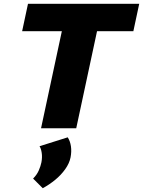

<svg xmlns="http://www.w3.org/2000/svg" viewBox="-20 -678 756 1015"><path d="M197 0 338 -658H524L383 0ZM97 -513 128 -658H716L685 -513ZM206 317 155 266Q175 246 185 223Q195 200 199 180Q204 153 200.5 130Q197 107 189 95L338 48Q351 68 355 95.5Q359 123 353 154Q347 185 325 216Q303 247 272 272.5Q241 298 206 317Z"/></svg>

Font: Ysabeau Office Black
Style: Italic
Weight: 900
Italic angle: -12°
Designer: Christian Thalmann (Catharsis Fonts)
Version: Version 2.001;gftools[0.9.30]; featfreeze: tnum,lnum,ss02